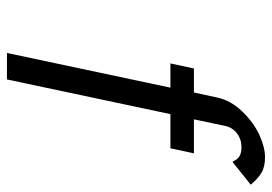

<svg xmlns="http://www.w3.org/2000/svg" viewBox="-132 -630 763 538"><g transform="rotate(90 249.0 -361.5)"><path d="M300.3 -458 203.1 0H128.9L226.1 -458H158.2L172.4 -523.9H239.7L253.9 -589.8Q262.2 -627.9 293.5 -659.9Q324.7 -691.9 359.1 -707.5Q393.6 -723.1 420.9 -723.1Q448.2 -723.1 464.8 -713.1Q481.4 -703.1 498 -683.1L434.1 -631.8Q429.2 -640.6 425.8 -645Q415.5 -657.2 393.3 -657.2Q371.1 -657.2 354.2 -644.5Q337.4 -631.8 333 -609.9L314.9 -523.9H410.2L396 -458Z"/></g></svg>

Font: Tuffy
Style: Italic
Weight: 400
Italic angle: -12°
Designer: Thatcher Ulrich, Karoly Barta and Michael Everson
Version: Version 001.271